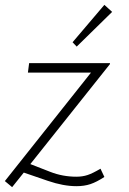

<svg xmlns="http://www.w3.org/2000/svg" viewBox="-49 -755 533 791"><path d="M326 -456H66L71 -495H404V-491L76 -79L158 -47Q209 -27 266 -27Q291 -27 312 -34Q333 -41 365 -60L381 -26Q349 -5 323.5 3.5Q298 12 266 12Q212 12 148 -10L49 -44L1 16L-29 -9ZM250 -581 381 -735 413 -706 267 -563Z"/></svg>

Font: Bellota Light
Style: Italic
Weight: 300
Italic angle: -7.5°
Designer: Kemie Guaida
Foundry: Kemie Guaida
Version: Version 4.001